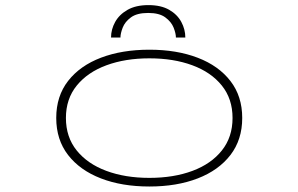

<svg xmlns="http://www.w3.org/2000/svg" viewBox="-20 -702 1140 734"><path d="M551 11Q446 11 365.8 -20Q285.5 -51 240.2 -109.5Q195 -168 195 -251Q195 -334.5 240.5 -392.8Q286 -451 366.2 -481.5Q446.5 -512 551 -512Q656 -512 736 -481.2Q816 -450.5 861 -392.2Q906 -334 906 -251Q906 -168 861 -109.5Q816 -51 736 -20Q656 11 551 11ZM551 -22Q644 -22 715.8 -48.8Q787.5 -75.5 828.2 -126.8Q869 -178 869 -251Q869 -324 828 -375Q787 -426 715.2 -452.5Q643.5 -479 551 -479Q459 -479 387 -452.5Q315 -426 273.5 -375Q232 -324 232 -251Q232 -178 273.2 -126.8Q314.5 -75.5 386.5 -48.8Q458.5 -22 551 -22ZM547.5 -682.5Q595.5 -682.5 626.8 -664.5Q658 -646.5 673.2 -618Q688.5 -589.5 688.5 -558.5H652.5Q652.5 -574 643.8 -596.2Q635 -618.5 612 -635.5Q589 -652.5 546.5 -652.5Q503.5 -652.5 480.5 -635.5Q457.5 -618.5 449 -596.2Q440.5 -574 440.5 -558.5H404.5Q404.5 -589.5 420.2 -618Q436 -646.5 467.8 -664.5Q499.5 -682.5 547.5 -682.5Z"/></svg>

Font: Trispace Expanded Thin
Style: Regular
Weight: 100
Width: 7
Designer: Tyler Finck
Foundry: Etcetera Type Company
Version: Version 1.210; ttfautohint (v1.8.3)